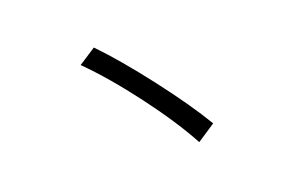

<svg xmlns="http://www.w3.org/2000/svg" viewBox="-68 -709 1113 749"><g transform="rotate(-15 488.5 -334.5)"><path d="M353.5 -566.4Q439.5 -492.2 550.8 -371.1Q662.1 -250 726.6 -160.2L655.3 -103.5Q591.8 -200.2 485.4 -318.4Q378.9 -436.5 286.1 -513.7Z"/></g></svg>

Font: Min Sans
Style: Regular
Weight: 400
Designer: Jinseong-Kim, NotoSansCJK, Nunito
Foundry: Jinseong-Kim
Version: Version 1.400;Glyphs 3.1.2 (3151)